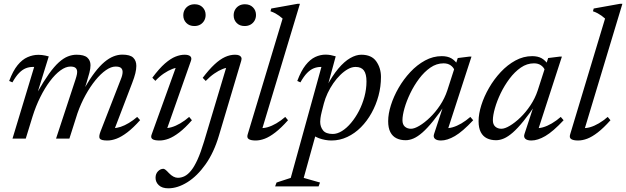

<svg xmlns="http://www.w3.org/2000/svg" viewBox="-20 -732 3307 1014"><path d="M579.5 -36V-55.5Q597 -55.5 617.5 -62.2Q638 -69 660.5 -82.5Q683 -96 704.5 -114.5L720 -97.5Q683.5 -56.5 652.5 -33Q621.5 -9.5 595.8 0.2Q570 10 547 10Q514.5 10 507.2 0.2Q500 -9.5 511 -38L618 -313Q623 -325 625.2 -334.5Q627.5 -344 627.5 -352Q627.5 -365.5 619.2 -373Q611 -380.5 590.5 -380.5Q567 -380.5 539.5 -361.5Q512 -342.5 484.2 -308.5Q456.5 -274.5 431.8 -229.8Q407 -185 389 -133.5L346.5 0H276L379 -313Q381.5 -321 383.5 -328Q385.5 -335 386.5 -341Q387.5 -347 387.5 -352Q387.5 -365.5 379.5 -373Q371.5 -380.5 352 -380.5Q327 -380.5 299 -360Q271 -339.5 243.8 -303.2Q216.5 -267 192.8 -219.2Q169 -171.5 152 -117L116 0H46L160.5 -378.5Q159 -378.5 157.2 -378.5Q155.5 -378.5 153.5 -378.5Q134 -378.5 116.2 -371.5Q98.5 -364.5 81 -346.8Q63.5 -329 45.5 -297L28.5 -304.5Q48.5 -358 73 -388Q97.5 -418 125.8 -430.2Q154 -442.5 182.5 -442.5Q192 -442.5 201.2 -441.5Q210.5 -440.5 219.5 -438.5Q228.5 -436.5 237.5 -434L178.5 -244H177Q210.5 -302.5 238.2 -341.5Q266 -380.5 290.8 -402.8Q315.5 -425 338.5 -434Q361.5 -443 384 -443Q424.5 -443 441.2 -427.8Q458 -412.5 458 -387.5Q458 -370 452.2 -347.8Q446.5 -325.5 437 -295L427.5 -265.5H425.5Q454.5 -315.5 480.8 -349.8Q507 -384 531.5 -404.5Q556 -425 579.5 -434.2Q603 -443.5 626 -443.5Q667 -443.5 683.5 -427.5Q700 -411.5 700 -384Q700 -367 694.8 -345Q689.5 -323 678 -293.5Z M781 -22 913 -388 928 -375Q911.5 -376 890 -367.8Q868.5 -359.5 845.2 -343.8Q822 -328 800.5 -305L784.5 -321.5Q821 -370.5 851.2 -396.8Q881.5 -423 907 -433Q932.5 -443 955 -443Q975.5 -443 984.8 -435Q994 -427 988.5 -411L856.5 -36L847 -56Q864 -54 886 -60.2Q908 -66.5 932 -80.5Q956 -94.5 979 -114.5L993.5 -97Q957.5 -56 926.8 -32.5Q896 -9 870.8 0.5Q845.5 10 823 10Q794.5 10 784.5 2.2Q774.5 -5.5 781 -22ZM948 -651Q948 -667.5 955.5 -680.8Q963 -694 976.5 -701.8Q990 -709.5 1008 -709.5Q1034.5 -709.5 1050.2 -693.2Q1066 -677 1066 -653Q1066 -636.5 1058.5 -623.2Q1051 -610 1037.8 -602.2Q1024.5 -594.5 1006.5 -594.5Q980 -594.5 964 -610.8Q948 -627 948 -651Z M1214 -651Q1214 -667.5 1221.5 -680.8Q1229 -694 1242.2 -701.8Q1255.5 -709.5 1273.5 -709.5Q1300 -709.5 1316 -693.2Q1332 -677 1332 -653Q1332 -636.5 1324.5 -623.2Q1317 -610 1303.5 -602.2Q1290 -594.5 1272 -594.5Q1245.5 -594.5 1229.8 -610.8Q1214 -627 1214 -651ZM1136 -15Q1109.5 74 1065.5 136Q1021.5 198 969.8 230.2Q918 262.5 869 262.5Q836 262.5 818.8 246.2Q801.5 230 801.5 207Q801.5 186 814.2 172.8Q827 159.5 843 159.5Q847 159.5 853.8 164.5Q860.5 169.5 872 182Q884 194.5 896 200.8Q908 207 919.5 207Q937.5 207 954.8 198.5Q972 190 989 169.2Q1006 148.5 1023 111.2Q1040 74 1057.5 16L1178.5 -388L1193.5 -375Q1177.5 -376 1156.2 -367.8Q1135 -359.5 1111.8 -343.5Q1088.5 -327.5 1066.5 -304.5L1050.5 -321Q1084 -365 1112.8 -391.8Q1141.5 -418.5 1168.2 -430.8Q1195 -443 1221 -443Q1234.5 -443 1242.8 -439.5Q1251 -436 1254.2 -429Q1257.5 -422 1254 -411Z M1472.5 -634Q1463.5 -642 1454.2 -648.8Q1445 -655.5 1434 -661.5Q1423 -667.5 1408.5 -672.5L1412.5 -687L1552 -712H1564L1361.5 -40.5L1354.5 -56Q1371.5 -54 1393.5 -60.2Q1415.5 -66.5 1439.5 -80.5Q1463.5 -94.5 1486.5 -114.5L1501 -97Q1464.5 -56 1434 -32.5Q1403.5 -9 1378.2 0.5Q1353 10 1330 10Q1305.5 10 1294 2.8Q1282.5 -4.5 1288 -22Z M1679.5 -143Q1674 -121 1672.5 -108.2Q1671 -95.5 1671 -89Q1671 -62.5 1686 -43.5Q1701 -24.5 1737.5 -24.5Q1761 -24.5 1786 -40Q1811 -55.5 1834.2 -83.2Q1857.5 -111 1875.8 -146.2Q1894 -181.5 1904.8 -221.5Q1915.5 -261.5 1915.5 -302Q1915.5 -341 1901.8 -359.8Q1888 -378.5 1858 -378.5Q1838 -378.5 1817.5 -367Q1797 -355.5 1777.2 -336.2Q1757.5 -317 1740.2 -292Q1723 -267 1710.2 -239.8Q1697.5 -212.5 1690.5 -186ZM1616 -39.5H1652.5L1584 207.5L1670 232L1662.5 252.5H1433L1440.5 232L1515.5 207.5L1677.5 -378.5Q1677 -378.5 1676.2 -378.5Q1675.5 -378.5 1674.5 -378.5Q1655.5 -378.5 1637.5 -371.5Q1619.5 -364.5 1602 -346.8Q1584.5 -329 1566.5 -297L1550 -304.5Q1570 -358 1594 -388.2Q1618 -418.5 1644.8 -431Q1671.5 -443.5 1699.5 -443.5Q1713 -443.5 1726.5 -441Q1740 -438.5 1753 -434.5L1705 -258L1703 -271.5Q1734.5 -331.5 1766.5 -369.5Q1798.5 -407.5 1829.5 -425.2Q1860.5 -443 1888 -443Q1942.5 -443 1967.2 -407.8Q1992 -372.5 1992 -325.5Q1992 -275 1979 -226.5Q1966 -178 1942.2 -135.2Q1918.5 -92.5 1886.2 -60Q1854 -27.5 1814.2 -8.8Q1774.5 10 1730.5 10Q1698 10 1664.5 -2Q1631 -14 1616 -39.5Z M2272.5 -24.5 2326.5 -189H2337.5Q2298.5 -131 2267.5 -92.8Q2236.5 -54.5 2211 -32.2Q2185.5 -10 2164 -0.8Q2142.5 8.5 2122.5 8.5Q2094.5 8.5 2073.8 -1.8Q2053 -12 2041.5 -34.2Q2030 -56.5 2030 -92Q2030 -130.5 2044.5 -176.5Q2059 -222.5 2085.2 -268Q2111.5 -313.5 2147 -351.5Q2182.5 -389.5 2224.8 -412.5Q2267 -435.5 2313 -435.5Q2343.5 -435.5 2363.5 -424Q2383.5 -412.5 2398.5 -389.5L2380 -362Q2374.5 -376.5 2359.8 -387Q2345 -397.5 2322.5 -397.5Q2285.5 -397.5 2253 -375Q2220.5 -352.5 2193.5 -316.5Q2166.5 -280.5 2146.8 -239.5Q2127 -198.5 2116.2 -160.5Q2105.5 -122.5 2105.5 -97Q2105.5 -74.5 2118.2 -63.2Q2131 -52 2150.5 -52Q2168.5 -52 2195 -67.8Q2221.5 -83.5 2250.2 -111Q2279 -138.5 2303.8 -175.5Q2328.5 -212.5 2342.5 -255L2397.5 -425.5L2458 -433H2470L2341 -35.5L2331.5 -56Q2348.5 -53.5 2370.5 -59.8Q2392.5 -66 2416.8 -80.2Q2441 -94.5 2464 -114.5L2479 -97Q2423 -37 2382.5 -13.5Q2342 10 2309 10Q2286.5 10 2276.8 0.8Q2267 -8.5 2272.5 -24.5Z M2750 -24.5 2804 -189H2815Q2776 -131 2745 -92.8Q2714 -54.5 2688.5 -32.2Q2663 -10 2641.5 -0.8Q2620 8.5 2600 8.5Q2572 8.5 2551.2 -1.8Q2530.5 -12 2519 -34.2Q2507.5 -56.5 2507.5 -92Q2507.5 -130.5 2522 -176.5Q2536.5 -222.5 2562.8 -268Q2589 -313.5 2624.5 -351.5Q2660 -389.5 2702.2 -412.5Q2744.5 -435.5 2790.5 -435.5Q2821 -435.5 2841 -424Q2861 -412.5 2876 -389.5L2857.5 -362Q2852 -376.5 2837.2 -387Q2822.5 -397.5 2800 -397.5Q2763 -397.5 2730.5 -375Q2698 -352.5 2671 -316.5Q2644 -280.5 2624.2 -239.5Q2604.5 -198.5 2593.8 -160.5Q2583 -122.5 2583 -97Q2583 -74.5 2595.8 -63.2Q2608.5 -52 2628 -52Q2646 -52 2672.5 -67.8Q2699 -83.5 2727.8 -111Q2756.5 -138.5 2781.2 -175.5Q2806 -212.5 2820 -255L2875 -425.5L2935.5 -433H2947.5L2818.5 -35.5L2809 -56Q2826 -53.5 2848 -59.8Q2870 -66 2894.2 -80.2Q2918.5 -94.5 2941.5 -114.5L2956.5 -97Q2900.5 -37 2860 -13.5Q2819.5 10 2786.5 10Q2764 10 2754.2 0.8Q2744.5 -8.5 2750 -24.5Z M3175.5 -634Q3166.5 -642 3157.2 -648.8Q3148 -655.5 3137 -661.5Q3126 -667.5 3111.5 -672.5L3115.5 -687L3255 -712H3267L3064.5 -40.5L3057.5 -56Q3074.5 -54 3096.5 -60.2Q3118.5 -66.5 3142.5 -80.5Q3166.5 -94.5 3189.5 -114.5L3204 -97Q3167.5 -56 3137 -32.5Q3106.5 -9 3081.2 0.5Q3056 10 3033 10Q3008.5 10 2997 2.8Q2985.5 -4.5 2991 -22Z"/></svg>

Font: Newsreader 17pt
Style: Italic
Weight: 400
Italic angle: -17°
Version: Version 1.003